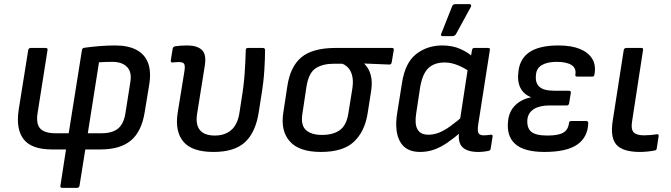

<svg xmlns="http://www.w3.org/2000/svg" viewBox="-20 -720 3232 925"><path d="M280 185Q269 185 271 175L298 0H231Q132 0 94 -49Q56 -98 70 -191L116 -479Q118 -489 129 -489H199Q211 -489 209 -479L161 -175Q153 -123 174 -100.5Q195 -78 248 -78H311L375 -480Q376 -488 387 -490Q422 -495 460.5 -498Q499 -501 535 -501Q597 -501 637 -480Q677 -459 693 -417.5Q709 -376 699 -313L677 -179Q662 -86 610.5 -43Q559 0 464 0H391L363 175Q361 185 351 185ZM403 -78H468Q521 -78 548.5 -100.5Q576 -123 584 -173L608 -325Q616 -374 591.5 -398Q567 -422 523 -422Q507 -422 490.5 -421.5Q474 -421 457 -420Z M1009 12Q905 12 863.5 -37.5Q822 -87 836 -177L868 -374Q873 -404 867 -412.5Q861 -421 843 -421Q836 -421 827.5 -420.5Q819 -420 811 -419Q801 -418 803 -430L812 -486Q813 -491 815.5 -493Q818 -495 823 -497Q837 -499 852 -500Q867 -501 882 -501Q929 -501 952 -480Q975 -459 967 -406L929 -168Q922 -119 943.5 -93Q965 -67 1015 -67Q1063 -67 1093.5 -93Q1124 -119 1133 -173L1143 -238Q1155 -310 1159 -372Q1163 -434 1164 -478Q1164 -489 1174 -489H1246Q1257 -489 1257 -479Q1257 -438 1253.5 -381.5Q1250 -325 1239 -259L1227 -182Q1212 -83 1161 -35.5Q1110 12 1009 12Z M1526 12Q1421 12 1376 -39Q1331 -90 1345 -178L1364 -303Q1378 -399 1432 -444Q1486 -489 1597 -489H1868Q1879 -489 1877 -479L1867 -419Q1865 -409 1856 -409L1735 -414V-413Q1749 -399 1758 -380.5Q1767 -362 1770 -336.5Q1773 -311 1767 -275L1751 -173Q1737 -86 1685 -37Q1633 12 1526 12ZM1531 -70Q1585 -70 1617 -93Q1649 -116 1658 -172L1676 -284Q1683 -323 1678 -349Q1673 -375 1660 -390.5Q1647 -406 1629 -413H1589Q1535 -413 1501.5 -391.5Q1468 -370 1457 -306L1437 -173Q1428 -117 1454 -93.5Q1480 -70 1531 -70Z M2004 12Q1935 12 1907.5 -37.5Q1880 -87 1893 -172L1917 -322Q1932 -418 1985 -459.5Q2038 -501 2111 -501Q2160 -501 2198 -484Q2236 -467 2255 -448L2248 -371Q2221 -391 2187.5 -405Q2154 -419 2123 -419Q2072 -419 2043.5 -391.5Q2015 -364 2004 -299L1985 -173Q1977 -122 1991.5 -96.5Q2006 -71 2044 -71Q2068 -71 2092.5 -80Q2117 -89 2147.5 -110.5Q2178 -132 2219 -168L2206 -88Q2168 -55 2135 -32.5Q2102 -10 2070.5 1Q2039 12 2004 12ZM2284 12Q2232 12 2208.5 -10.5Q2185 -33 2192 -84L2195 -105V-135L2235 -397L2246 -431L2254 -479Q2256 -489 2265 -489H2331Q2343 -489 2340 -479L2284 -121Q2279 -87 2286 -77.5Q2293 -68 2310 -68Q2320 -68 2329 -69Q2338 -70 2345 -71Q2355 -72 2353 -61L2344 -4Q2343 5 2333 7Q2322 9 2311 10.5Q2300 12 2284 12ZM2111 -546Q2106 -546 2105 -549.5Q2104 -553 2106 -558L2158 -689Q2160 -695 2164 -697.5Q2168 -700 2174 -700H2242Q2248 -700 2249.5 -695.5Q2251 -691 2248 -686L2177 -556Q2171 -546 2159 -546Z M2603 12Q2505 12 2462 -26.5Q2419 -65 2428 -139Q2433 -184 2462.5 -213Q2492 -242 2538 -251V-252Q2502 -266 2486.5 -298Q2471 -330 2478 -379Q2486 -440 2533.5 -470.5Q2581 -501 2671 -501Q2732 -501 2773 -484.5Q2814 -468 2833 -437Q2852 -406 2844 -362Q2843 -351 2834 -351H2761Q2750 -351 2752 -361Q2757 -392 2733 -407Q2709 -422 2661 -422Q2617 -422 2590.5 -406.5Q2564 -391 2562 -358Q2558 -321 2578.5 -302Q2599 -283 2649 -283H2720Q2732 -283 2730 -272L2722 -223Q2720 -212 2711 -212H2628Q2581 -212 2553.5 -195.5Q2526 -179 2521 -147Q2517 -105 2538.5 -86Q2560 -67 2617 -67Q2669 -67 2693 -80.5Q2717 -94 2721 -126Q2722 -137 2732 -137H2804Q2814 -137 2814 -127Q2812 -59 2761 -23.5Q2710 12 2603 12Z M3063 12Q2981 12 2950 -22.5Q2919 -57 2932 -139L2985 -479Q2987 -489 2998 -489H3070Q3080 -489 3078 -479L3025 -134Q3019 -98 3032.5 -83Q3046 -68 3083 -68Q3098 -68 3114.5 -69.5Q3131 -71 3144 -73Q3155 -75 3153 -63L3144 -5Q3143 4 3134 5Q3120 8 3100 10Q3080 12 3063 12Z"/></svg>

Font: Sofia Sans Medium
Style: Italic
Weight: 500
Italic angle: -9°
Version: Version 4.101